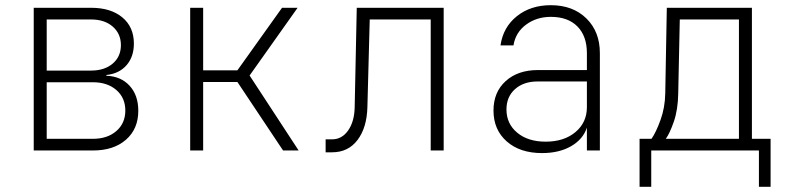

<svg xmlns="http://www.w3.org/2000/svg" viewBox="-20 -580 3040 740"><path d="M110 0V-550H331Q407 -550 451.5 -513Q496 -476 496 -412Q496 -361 467.5 -328.5Q439 -296 390 -291V-288Q446 -286 479.5 -249.5Q513 -213 513 -153Q513 -83 465.5 -41.5Q418 0 338 0ZM160 -308H331Q383 -308 414.5 -335Q446 -362 446 -406Q446 -450 414.5 -477.5Q383 -505 331 -505H160ZM160 -45H338Q394 -45 428.5 -75Q463 -105 463 -154Q463 -203 428.5 -233Q394 -263 338 -263H160Z M713 0V-550H763V-309H895L1067 -550H1127L942 -289L1131 0H1071L895 -264H763V0Z M1235 7V-43H1260Q1298 -43 1322 -77.5Q1346 -112 1347 -167L1355 -550H1690V0H1640V-505H1405L1396 -167Q1394 -88 1358 -40.5Q1322 7 1260 7Z M2069 10Q1984 10 1933 -35Q1882 -80 1882 -154Q1882 -225 1929 -267.5Q1976 -310 2053 -310H2242V-375Q2242 -441 2205.5 -478Q2169 -515 2103 -515Q2048 -515 2007.5 -485Q1967 -455 1959 -405H1909Q1919 -475 1972 -517.5Q2025 -560 2103 -560Q2188 -560 2240 -509Q2292 -458 2292 -375V0H2242V-88Q2227 -43 2181 -16.5Q2135 10 2069 10ZM2083 -34Q2154 -34 2198 -71Q2242 -108 2242 -167V-266H2052Q1998 -266 1965 -236.5Q1932 -207 1932 -158Q1932 -103 1973.5 -68.5Q2015 -34 2083 -34Z M2445 140V-45H2491Q2508 -69 2525.5 -117Q2543 -165 2544 -220L2550 -550H2878V-45H2950V140H2905V0H2490V140ZM2546 -45H2828V-505H2600L2594 -220Q2593 -157 2577 -111Q2561 -65 2546 -45Z"/></svg>

Font: NKDuy Mono Thin
Style: Regular
Weight: 100
Monospace: yes
Designer: NKDuy
Foundry: NKDuy
Version: Version 2.251; ttfautohint (v1.8.4.7-5d5b)